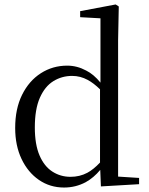

<svg xmlns="http://www.w3.org/2000/svg" viewBox="-20 -825 669 860"><path d="M267 15Q204 15 154.5 -19Q105 -53 76.5 -113Q48 -173 48 -252Q48 -338 79 -400.5Q110 -463 163 -497Q216 -531 281 -531Q325 -531 366 -509Q400 -492 430 -455V-743L339 -748V-775L498 -805L512 -796L509 -644V-34L603 -28V0L432 10L429 -64Q400 -29 364 -9Q319 15 267 15ZM428 -425Q399 -453 373 -467Q340 -485 303 -485Q257 -485 219 -461.5Q181 -438 158.5 -387Q136 -336 136 -254Q136 -178 157 -129Q178 -80 214.5 -56.5Q251 -33 296 -33Q337 -33 371 -51Q399 -66 428 -97Z"/></svg>

Font: Early Summer Mincho
Style: Regular
Weight: 400
Designer: GuiWonder
Version: Version 1.002